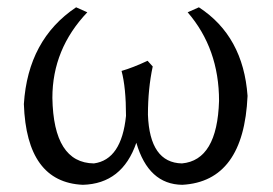

<svg xmlns="http://www.w3.org/2000/svg" viewBox="-20 -499 749 526"><path d="M479.5 7.3Q386.7 6.3 353.5 -107.9Q314.9 4.4 207 7.3Q52.7 0.5 45.4 -213.9Q56.6 -390.6 188.5 -479L219.2 -465.3Q123.5 -364.7 123.5 -231Q126.5 -52.7 237.3 -51.3Q313 -61.5 325.2 -181.6Q325.2 -259.3 313 -304.7Q343.8 -313.5 384.3 -332.5L398.4 -316.9Q385.3 -255.9 385.3 -184.6Q390.1 -53.2 478.5 -51.3Q575.2 -60.1 580.1 -222.7Q580.1 -365.7 494.1 -465.3L524.9 -479Q646.5 -399.9 658.2 -236.3Q647.9 -2 479.5 7.3Z"/></svg>

Font: Almanac
Style: Regular
Weight: 400
Designer: Eden's Almanac
Version: Version 3.501;March 28, 2021;FontCreator 13.0.0.2683 64-bit